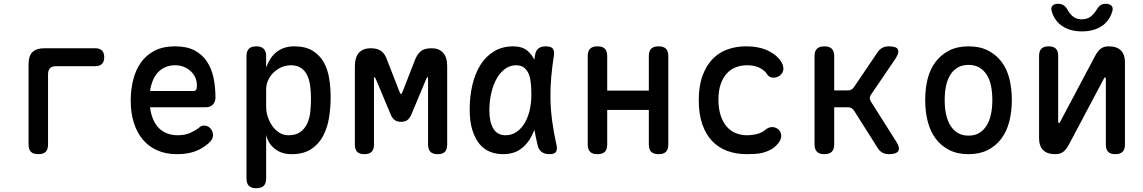

<svg xmlns="http://www.w3.org/2000/svg" viewBox="-20 -805 6040 1015"><path d="M182 10Q156 10 143.5 -2.5Q131 -15 131 -42V-466Q131 -509 151.5 -529.5Q172 -550 215 -550H484Q507 -550 519 -538Q531 -526 531 -502Q531 -479 519 -467Q507 -455 484 -455H276Q255 -455 244.5 -444.5Q234 -434 234 -413V-42Q234 -15 221.5 -2.5Q209 10 182 10Z M1059 -141Q1080 -141 1093 -125.5Q1106 -110 1106 -91Q1106 -80 1101.5 -70.5Q1097 -61 1083 -48Q1067 -34 1049 -23Q1031 -12 1010 -4.5Q989 3 965.5 6.5Q942 10 916 10Q857 10 811.5 -10Q766 -30 735 -67Q704 -104 687.5 -156Q671 -208 671 -272Q671 -328 683.5 -380.5Q696 -433 724 -473Q752 -513 796.5 -536.5Q841 -560 906 -560Q967 -560 1007.5 -539Q1048 -518 1073 -481Q1098 -444 1108.5 -395Q1119 -346 1119 -289Q1119 -267 1105.5 -252.5Q1092 -238 1069 -238H773Q778 -200 790.5 -172Q803 -144 822 -126Q841 -108 865.5 -99Q890 -90 918 -90Q961 -90 988 -103.5Q1015 -117 1030 -128Q1038 -136 1044.5 -138.5Q1051 -141 1059 -141ZM773 -324H1006Q1011 -324 1016 -329.5Q1021 -335 1021 -353Q1021 -373 1013.5 -392Q1006 -411 991 -426Q976 -441 954.5 -450.5Q933 -460 906 -460Q877 -460 854 -450Q831 -440 814.5 -422Q798 -404 788 -379.5Q778 -355 773 -324Z M1335 -560Q1361 -560 1374 -547Q1387 -534 1387 -508V-448Q1396 -473 1409 -493.5Q1422 -514 1440 -528.5Q1458 -543 1481.5 -551.5Q1505 -560 1536 -560Q1595 -560 1633 -536.5Q1671 -513 1692 -475Q1713 -437 1720.5 -388.5Q1728 -340 1728 -290Q1728 -237 1719.5 -183.5Q1711 -130 1688.5 -87Q1666 -44 1625.5 -17Q1585 10 1521 10Q1468 10 1432 -19Q1396 -48 1387 -93V138Q1387 165 1374 177.5Q1361 190 1335 190Q1309 190 1296 177.5Q1283 165 1283 138V-508Q1283 -534 1295.5 -547Q1308 -560 1335 -560ZM1518 -460Q1492 -460 1468 -449.5Q1444 -439 1426 -421.5Q1408 -404 1397.5 -381Q1387 -358 1387 -333V-239Q1387 -214 1395.5 -188Q1404 -162 1419 -140Q1434 -118 1456 -104Q1478 -90 1504 -90Q1544 -90 1567.5 -107Q1591 -124 1604 -152Q1617 -180 1620.5 -215Q1624 -250 1624 -286Q1624 -321 1619.5 -353Q1615 -385 1603 -409Q1591 -433 1570 -446.5Q1549 -460 1518 -460Z M2344 -41Q2344 -15 2332 -2.5Q2320 10 2294 10Q2268 10 2255.5 -2.5Q2243 -15 2243 -41V-382Q2243 -397 2241 -398H2240Q2237 -397 2231 -382L2156 -203Q2148 -182 2135 -171.5Q2122 -161 2100 -161Q2078 -161 2065 -171.5Q2052 -182 2044 -203L1969 -382Q1962 -398 1959 -398Q1957 -398 1957 -382V-41Q1957 -15 1944.5 -2.5Q1932 10 1906 10Q1880 10 1868 -2.5Q1856 -15 1856 -41V-454Q1856 -503 1878 -526.5Q1900 -550 1939 -550Q1958 -550 1972 -546Q1986 -542 1996 -534.5Q2006 -527 2013.5 -515.5Q2021 -504 2026 -489L2089 -327Q2097 -307 2100 -307Q2103 -307 2111 -327L2174 -489Q2186 -519 2205 -534.5Q2224 -550 2263 -550Q2300 -550 2322 -526.5Q2344 -503 2344 -456Z M2639 10Q2603 10 2571 -2.5Q2539 -15 2515.5 -43Q2492 -71 2477.5 -116Q2463 -161 2463 -227Q2463 -296 2477.5 -357Q2492 -418 2520.5 -463Q2549 -508 2592.5 -534Q2636 -560 2693 -560Q2741 -560 2769 -536Q2791 -517 2805 -489Q2806 -500 2808 -511Q2812 -538 2826.5 -549Q2841 -560 2865 -560Q2892 -560 2902 -548.5Q2912 -537 2908 -511Q2899 -453 2894 -397Q2889 -341 2890 -283.5Q2891 -226 2899 -165.5Q2907 -105 2922 -38Q2927 -14 2919 -2Q2911 10 2885 10Q2859 10 2843 -2Q2827 -14 2822 -38Q2812 -80 2805 -119Q2799 -103 2792 -89Q2770 -44 2732.5 -17Q2695 10 2639 10ZM2653 -90Q2682 -90 2706.5 -105Q2731 -120 2749.5 -148Q2768 -176 2778.5 -215.5Q2789 -255 2789 -305Q2789 -330 2787 -357.5Q2785 -385 2777.5 -407.5Q2770 -430 2753.5 -445Q2737 -460 2707 -460Q2677 -460 2651 -441.5Q2625 -423 2606.5 -391Q2588 -359 2577.5 -315Q2567 -271 2567 -221Q2567 -160 2588 -125Q2609 -90 2653 -90Z M3139 10Q3112 10 3099.5 -2.5Q3087 -15 3087 -42V-508Q3087 -535 3099.5 -547.5Q3112 -560 3139 -560Q3165 -560 3177.5 -547.5Q3190 -535 3190 -508V-326H3410V-508Q3410 -535 3422.5 -547.5Q3435 -560 3461 -560Q3488 -560 3500.5 -547.5Q3513 -535 3513 -508V-42Q3513 -15 3500.5 -2.5Q3488 10 3461 10Q3435 10 3422.5 -2.5Q3410 -15 3410 -42V-224H3190V-42Q3190 -15 3177.5 -2.5Q3165 10 3139 10Z M3674 -275Q3674 -351 3694 -405Q3714 -459 3747.5 -493.5Q3781 -528 3826.5 -544Q3872 -560 3922 -560Q3962 -560 3993 -553Q4024 -546 4047.5 -533.5Q4071 -521 4087 -506Q4103 -491 4112 -475Q4125 -450 4120 -431Q4115 -412 4097 -402Q4079 -392 4061.5 -395Q4044 -398 4035 -413Q4023 -432 3996.5 -446Q3970 -460 3930 -460Q3897 -460 3869 -449Q3841 -438 3821 -415.5Q3801 -393 3789.5 -359Q3778 -325 3778 -278Q3778 -231 3789.5 -195.5Q3801 -160 3821 -136.5Q3841 -113 3869 -101.5Q3897 -90 3928 -90Q3955 -90 3981.5 -96.5Q4008 -103 4025 -118Q4039 -131 4058 -133Q4077 -135 4095 -121Q4101 -115 4105.5 -106.5Q4110 -98 4110 -88Q4110 -78 4106 -67Q4102 -56 4092 -45Q4077 -27 4058 -16Q4039 -5 4018 1Q3997 7 3974 8.5Q3951 10 3927 10Q3871 10 3825 -7Q3779 -24 3745.5 -58.5Q3712 -93 3693 -147Q3674 -201 3674 -275Z M4338 10Q4312 10 4299 -2.5Q4286 -15 4286 -42V-508Q4286 -535 4299 -547.5Q4312 -560 4338 -560Q4364 -560 4377 -547.5Q4390 -535 4390 -508V-327H4462Q4472 -327 4480.5 -331.5Q4489 -336 4495 -345L4618 -527Q4629 -544 4644 -552Q4659 -560 4679 -560Q4718 -560 4726.5 -544Q4735 -528 4714 -495L4584 -304Q4578 -295 4578 -286Q4578 -277 4584 -268L4717 -58Q4739 -24 4729 -7Q4719 10 4680 10Q4660 10 4645 2Q4630 -6 4619 -24L4495 -220Q4489 -229 4481 -233.5Q4473 -238 4462 -238H4390V-42Q4390 -15 4377 -2.5Q4364 10 4338 10Z M5100 10Q5041 10 4998 -12Q4955 -34 4926.5 -72Q4898 -110 4884.5 -162.5Q4871 -215 4871 -276Q4871 -337 4884 -388.5Q4897 -440 4926 -478Q4955 -516 4998 -538Q5041 -560 5100 -560Q5160 -560 5203 -538Q5246 -516 5274.5 -478.5Q5303 -441 5316 -389Q5329 -337 5329 -276Q5329 -215 5315.5 -162.5Q5302 -110 5273.5 -72Q5245 -34 5202 -12Q5159 10 5100 10ZM5100 -88Q5133 -88 5156.5 -102Q5180 -116 5195.5 -141Q5211 -166 5218.5 -200.5Q5226 -235 5226 -276Q5226 -317 5219 -351Q5212 -385 5196.5 -409.5Q5181 -434 5157 -448Q5133 -462 5100 -462Q5067 -462 5043 -448Q5019 -434 5003.5 -409Q4988 -384 4981 -350Q4974 -316 4974 -275Q4974 -234 4981.5 -200Q4989 -166 5004.5 -141Q5020 -116 5043.5 -102Q5067 -88 5100 -88Z M5473 -75V-509Q5473 -535 5485.5 -547.5Q5498 -560 5524 -560Q5550 -560 5562 -547.5Q5574 -535 5574 -509V-160Q5576 -154 5578 -154Q5580 -154 5581 -156L5584 -160L5767 -505Q5780 -531 5796.5 -545.5Q5813 -560 5841 -560Q5884 -560 5905.5 -538.5Q5927 -517 5927 -475V-41Q5927 -15 5914.5 -2.5Q5902 10 5876 10Q5850 10 5838 -2.5Q5826 -15 5826 -41V-390Q5824 -396 5822 -396Q5820 -396 5819 -395L5816 -390L5633 -45Q5620 -19 5603.5 -4.5Q5587 10 5559 10Q5516 10 5494.5 -11.5Q5473 -33 5473 -75ZM5540 -745Q5534 -764 5543.5 -774.5Q5553 -785 5574 -785Q5585 -785 5593 -782Q5601 -779 5606 -775Q5617 -766 5623 -754Q5629 -742 5639 -731Q5661 -703 5699 -703Q5737 -703 5760 -731Q5770 -741 5776.5 -752.5Q5783 -764 5792 -773Q5798 -778 5805.5 -781.5Q5813 -785 5825 -785Q5846 -785 5856 -774.5Q5866 -764 5860 -745Q5850 -707 5820 -679Q5774 -639 5700 -639Q5626 -639 5580 -679Q5550 -707 5540 -745Z"/></svg>

Font: Maple Mono Medium
Style: Regular
Weight: 500
Monospace: yes
Designer: subframe7536
Version: Version 7.000